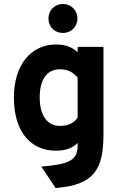

<svg xmlns="http://www.w3.org/2000/svg" viewBox="-20 -747 616 967"><path d="M297 -581C338 -581 370 -612 370 -654C370 -695 338 -727 297 -727C255 -727 224 -695 224 -654C224 -612 255 -581 297 -581ZM260 200C453 185 501 107 501 -69V-511H371V-484C344 -510 308 -523 262 -523C137 -523 50 -421 50 -256C50 -78 139 12 261 12C301 12 340 4 371 -27V-13C371 61 326 81 188 92ZM282 -113C213 -113 180 -172 180 -256C180 -348 217 -398 282 -398C331 -398 355 -375 371 -356V-154C351 -127 325 -113 282 -113Z"/></svg>

Font: Overpass ExtraBold
Style: Regular
Weight: 800
Designer: Delve Withrington, Thomas Jockin
Foundry: Delve Fonts
Version: Version 3.000;DELV;Overpass